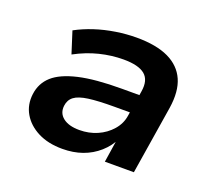

<svg xmlns="http://www.w3.org/2000/svg" viewBox="-94 -626 844 759"><g transform="rotate(20 328.0 -247.0)"><path d="M234 10Q174 10 131 -12Q88 -34 66.5 -71Q45 -108 51 -154Q57 -201 91 -231.5Q125 -262 194 -278Q263 -294 375 -294H465L454 -217H371Q303 -217 263 -211.5Q223 -206 204.5 -192Q186 -178 183 -153Q179 -121 203 -102Q227 -83 272 -83Q312 -83 346.5 -98Q381 -113 405 -140.5Q429 -168 434 -203L451 -311Q459 -360 432 -382.5Q405 -405 342 -405Q292 -405 241.5 -392.5Q191 -380 141 -353L112 -444Q147 -463 188 -476.5Q229 -490 274 -497Q319 -504 361 -504Q444 -504 495.5 -479.5Q547 -455 568 -407.5Q589 -360 578 -288L532 0H410L426 -105L433 -106Q416 -70 386 -43.5Q356 -17 318 -3.5Q280 10 234 10Z"/></g></svg>

Font: Nunito Sans 10pt SemiExpanded
Style: Bold Italic
Weight: 700
Width: 6
Italic angle: -9°
Designer: Vernon Adams
Foundry: Vernon Adams
Version: Version 3.101;gftools[0.9.27]